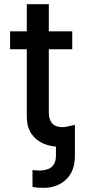

<svg xmlns="http://www.w3.org/2000/svg" viewBox="-20 -696 415 920"><path d="M248 -78.1Q270.5 -83 338.9 -97.7Q338.9 -60.5 338.9 49.8Q338.9 124 296.9 164.1Q253.9 204.1 189.5 204.1Q174.8 204.1 161.1 203.1Q147.5 202.1 135.7 199.2Q135.7 171.9 135.7 118.2Q141.6 120.1 149.4 120.1Q157.2 121.1 167 121.1Q188.5 121.1 207 115.2Q225.6 109.4 236.3 93.8Q248 78.1 248 49.8Q248 6.8 248 -78.1ZM326.2 -545.9Q326.2 -524.4 326.2 -460Q252 -460 28.3 -460Q28.3 -481.4 28.3 -545.9Q102.5 -545.9 326.2 -545.9ZM108.4 -675.8Q134.8 -675.8 213.9 -675.8Q213.9 -546.9 213.9 -160.2Q213.9 -128.9 223.6 -114.3Q232.4 -98.6 247.1 -92.8Q261.7 -86.9 279.3 -86.9Q292 -86.9 301.8 -88.9Q311.5 -90.8 316.4 -91.8Q323.2 -62.5 335.9 -3.9Q327.1 -1 309.6 2.9Q293 6.8 266.6 6.8Q225.6 7.8 188.5 -7.8Q152.3 -23.4 129.9 -55.7Q108.4 -88.9 108.4 -137.7Q108.4 -317.4 108.4 -675.8Z"/></svg>

Font: DeepSea
Style: Medium
Weight: 500
Designer: Stem
Version: Version 3.019;git-0a5106e0b